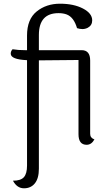

<svg xmlns="http://www.w3.org/2000/svg" viewBox="-20 -774 602 1037"><path d="M467 -447V-51Q467 -29 490 -21Q474 8 448 8Q404 8 404 -49V-450L190 -448V137Q190 189 168.5 216Q147 243 109.5 243Q72 243 50 202Q92 202 109 183Q126 164 126 120V-449Q38 -453 38 -484Q38 -498 48 -508Q78 -503 115 -503H126V-582Q126 -670 178 -712Q230 -754 304 -754Q378 -754 428 -728Q478 -702 478 -664Q478 -637 454 -624Q440 -617 425.5 -617Q411 -617 396 -622Q379 -681 340 -696Q321 -703 296 -703Q190 -703 190 -585V-503H421Q467 -503 467 -447Z"/></svg>

Font: Laila Light
Style: Regular
Weight: 300
Designer: Hitesh Malaviya
Foundry: Indian Type Foundry
Version: Version 1.302;PS 1.0;hotconv 1.0.78;makeotf.lib2.5.61930; tt